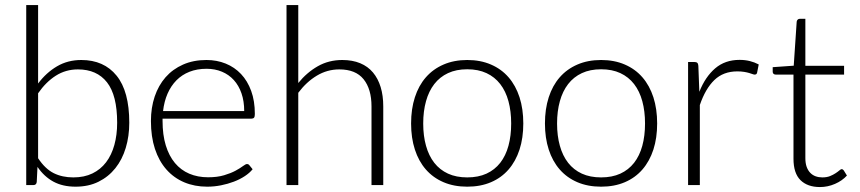

<svg xmlns="http://www.w3.org/2000/svg" viewBox="-20 -748 3474 776"><path d="M86 0V-727.5H134V-410.5Q167 -454.5 210.5 -480Q254 -505.5 308.5 -505.5Q400 -505.5 451.2 -442.2Q502.5 -379 502.5 -252Q502.5 -197.5 488.2 -150.2Q474 -103 446.2 -68.2Q418.5 -33.5 378.2 -13.5Q338 6.5 285.5 6.5Q233.5 6.5 196 -13.8Q158.5 -34 131.5 -73.5L128.5 -12.5Q127 0 115 0ZM295 -467.5Q245.5 -467.5 205.5 -442Q165.5 -416.5 134 -371V-108.5Q162.5 -65.5 197 -48.2Q231.5 -31 276.5 -31Q320.5 -31 353.5 -47Q386.5 -63 408.8 -92.2Q431 -121.5 442.2 -162.2Q453.5 -203 453.5 -252Q453.5 -363 412.5 -415.2Q371.5 -467.5 295 -467.5Z M814.5 -505.5Q856.5 -505.5 892.2 -491Q928 -476.5 954.2 -448.8Q980.5 -421 995.2 -380.5Q1010 -340 1010 -287.5Q1010 -276.5 1006.8 -272.5Q1003.5 -268.5 996.5 -268.5H637V-259Q637 -203 650 -160.5Q663 -118 687 -89.2Q711 -60.5 745 -46Q779 -31.5 821 -31.5Q858.5 -31.5 886 -39.8Q913.5 -48 932.2 -58.2Q951 -68.5 962 -76.8Q973 -85 978 -85Q984.5 -85 988 -80L1001 -64Q989 -49 969.2 -36Q949.5 -23 925.2 -13.8Q901 -4.5 873.2 1Q845.5 6.5 817.5 6.5Q766.5 6.5 724.5 -11.2Q682.5 -29 652.5 -63Q622.5 -97 606.2 -146.2Q590 -195.5 590 -259Q590 -312.5 605.2 -357.8Q620.5 -403 649.2 -435.8Q678 -468.5 719.8 -487Q761.5 -505.5 814.5 -505.5ZM815 -470Q776.5 -470 746 -458Q715.5 -446 693.2 -423.5Q671 -401 657.2 -369.5Q643.5 -338 639 -299H967Q967 -339 956 -370.8Q945 -402.5 925 -424.5Q905 -446.5 877 -458.2Q849 -470 815 -470Z M1138 0V-727.5H1185.5V-412.5Q1220 -455 1264.2 -480.2Q1308.5 -505.5 1363.5 -505.5Q1404.5 -505.5 1435.8 -492.5Q1467 -479.5 1487.5 -455Q1508 -430.5 1518.5 -396Q1529 -361.5 1529 -318V0H1481.5V-318Q1481.5 -388 1449.5 -427.8Q1417.5 -467.5 1351.5 -467.5Q1302.5 -467.5 1260.5 -442.2Q1218.5 -417 1185.5 -373V0Z M1868.5 -505.5Q1922 -505.5 1964.2 -487.2Q2006.5 -469 2035.5 -435.5Q2064.5 -402 2079.8 -354.8Q2095 -307.5 2095 -249Q2095 -190.5 2079.8 -143.5Q2064.5 -96.5 2035.5 -63Q2006.5 -29.5 1964.2 -11.5Q1922 6.5 1868.5 6.5Q1815 6.5 1772.8 -11.5Q1730.5 -29.5 1701.2 -63Q1672 -96.5 1656.8 -143.5Q1641.5 -190.5 1641.5 -249Q1641.5 -307.5 1656.8 -354.8Q1672 -402 1701.2 -435.5Q1730.5 -469 1772.8 -487.2Q1815 -505.5 1868.5 -505.5ZM1868.5 -31Q1913 -31 1946.2 -46.2Q1979.5 -61.5 2001.8 -90Q2024 -118.5 2035 -158.8Q2046 -199 2046 -249Q2046 -298.5 2035 -339Q2024 -379.5 2001.8 -408.2Q1979.5 -437 1946.2 -452.5Q1913 -468 1868.5 -468Q1824 -468 1790.8 -452.5Q1757.5 -437 1735.2 -408.2Q1713 -379.5 1701.8 -339Q1690.5 -298.5 1690.5 -249Q1690.5 -199 1701.8 -158.8Q1713 -118.5 1735.2 -90Q1757.5 -61.5 1790.8 -46.2Q1824 -31 1868.5 -31Z M2409.5 -505.5Q2463 -505.5 2505.2 -487.2Q2547.5 -469 2576.5 -435.5Q2605.5 -402 2620.8 -354.8Q2636 -307.5 2636 -249Q2636 -190.5 2620.8 -143.5Q2605.5 -96.5 2576.5 -63Q2547.5 -29.5 2505.2 -11.5Q2463 6.5 2409.5 6.5Q2356 6.5 2313.8 -11.5Q2271.5 -29.5 2242.2 -63Q2213 -96.5 2197.8 -143.5Q2182.5 -190.5 2182.5 -249Q2182.5 -307.5 2197.8 -354.8Q2213 -402 2242.2 -435.5Q2271.5 -469 2313.8 -487.2Q2356 -505.5 2409.5 -505.5ZM2409.5 -31Q2454 -31 2487.2 -46.2Q2520.5 -61.5 2542.8 -90Q2565 -118.5 2576 -158.8Q2587 -199 2587 -249Q2587 -298.5 2576 -339Q2565 -379.5 2542.8 -408.2Q2520.5 -437 2487.2 -452.5Q2454 -468 2409.5 -468Q2365 -468 2331.8 -452.5Q2298.5 -437 2276.2 -408.2Q2254 -379.5 2242.8 -339Q2231.5 -298.5 2231.5 -249Q2231.5 -199 2242.8 -158.8Q2254 -118.5 2276.2 -90Q2298.5 -61.5 2331.8 -46.2Q2365 -31 2409.5 -31Z M2761 0V-497.5H2786Q2794.5 -497.5 2798.2 -494Q2802 -490.5 2802.5 -482L2806.5 -377Q2830.5 -437.5 2870.5 -471.8Q2910.5 -506 2969 -506Q2991.5 -506 3010.5 -501.2Q3029.5 -496.5 3046.5 -487.5L3040 -454.5Q3038.5 -446.5 3030 -446.5Q3027 -446.5 3021.5 -448.5Q3016 -450.5 3007.8 -453Q2999.5 -455.5 2987.5 -457.5Q2975.5 -459.5 2960 -459.5Q2903.5 -459.5 2867.2 -424.5Q2831 -389.5 2808.5 -323.5V0Z M3294 8Q3243.5 8 3215.2 -20Q3187 -48 3187 -106.5V-446.5H3115.5Q3110 -446.5 3106.5 -449.5Q3103 -452.5 3103 -458V-476.5L3188 -482.5L3200 -660.5Q3200.5 -665 3203.8 -668.5Q3207 -672 3212.5 -672H3235V-482H3391.5V-446.5H3235V-109Q3235 -88.5 3240.2 -73.8Q3245.5 -59 3254.8 -49.5Q3264 -40 3276.5 -35.5Q3289 -31 3303.5 -31Q3321.5 -31 3334.5 -36.2Q3347.5 -41.5 3357 -47.8Q3366.5 -54 3372.5 -59.2Q3378.5 -64.5 3382 -64.5Q3386 -64.5 3390 -59.5L3403 -38.5Q3384 -17.5 3354.8 -4.8Q3325.5 8 3294 8Z"/></svg>

Font: Lato TR Light
Style: Regular
Weight: 300
Designer: Lukasz Dziedzic
Foundry: Lukasz Dziedzic
Version: Version 1.104 2013